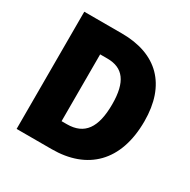

<svg xmlns="http://www.w3.org/2000/svg" viewBox="-160 -863 1001 1013"><g transform="rotate(30 340.0 -357.0)"><path d="M634 -372C634 -593 513 -714 299 -714H70V0H284C499 0 634 -127 634 -372ZM442 -365C442 -222 394 -154 287 -154H255V-561H299C395 -561 442 -501 442 -365Z"/></g></svg>

Font: Noto Sans Arabic UI SmCn Bk
Style: Regular
Weight: 900
Width: 4
Designer: Monotype Design Team, Nadine Chahine and Nizar Qandah
Foundry: Monotype Imaging Inc.
Version: Version 2.010